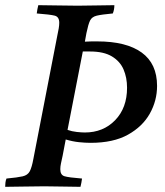

<svg xmlns="http://www.w3.org/2000/svg" viewBox="-32 -721 638 742"><path d="M-12 1Q-12 -6 -11 -15Q-10 -24 -7 -31Q36 -35 55.5 -39.5Q75 -44 83 -59Q91 -74 97 -107L189 -581Q193 -599 195 -611.5Q197 -624 197 -633Q197 -656 179.5 -660.5Q162 -665 110 -669Q112 -685 116 -701Q145 -701 188 -700Q231 -699 268 -699Q302 -699 342 -700Q382 -701 410 -701Q410 -684 404 -669Q361 -665 342 -660.5Q323 -656 316 -641.5Q309 -627 302 -593L296 -560Q309 -561 322 -561Q335 -561 344 -561Q456 -561 515.5 -518Q575 -475 575 -389Q575 -332 547 -282Q519 -232 462.5 -200.5Q406 -169 318 -169Q298 -169 273.5 -171.5Q249 -174 222 -182L210 -119Q206 -101 203.5 -89Q201 -77 201 -67Q201 -45 217 -40Q233 -35 285 -31Q284 -24 282.5 -15Q281 -6 279 1Q250 1 212 0Q174 -1 139 -1Q102 -1 59 0Q16 1 -12 1ZM229 -219Q246 -213 265 -211Q284 -209 296 -209Q367 -209 413 -256.5Q459 -304 459 -382Q459 -421 445.5 -452.5Q432 -484 400.5 -503Q369 -522 316 -522Q308 -522 301.5 -522Q295 -522 288 -522Z"/></svg>

Font: Tiro Bangla
Style: Italic
Weight: 400
Italic angle: -11°
Designer: Bangla: John Hudson & Fiona Ross, assisted by Neelakash Kshetrimayum. Latin: John Hudson with Paul Hanslow, assisted by 
Foundry: Tiro Typeworks Ltd.
Version: Version 1.60